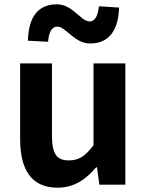

<svg xmlns="http://www.w3.org/2000/svg" viewBox="-20 -853 677 887"><path d="M396 -652C481 -652 527 -710 530 -818L437 -824C432 -777 418 -754 394 -754C353 -754 316 -833 243 -833C157 -833 112 -777 109 -665L202 -660C206 -707 220 -730 245 -730C284 -730 324 -652 396 -652ZM245 14C322 14 376 -23 424 -80H428L439 0H559V-560H412V-182C373 -131 345 -112 298 -112C242 -112 220 -141 220 -229V-560H73V-210C73 -70 125 14 245 14Z"/></svg>

Font: Spoqa Han Sans Neo Bold
Style: Bold
Weight: 700
Designer: [Spoqa Han Sans Neo] Dong-huui Kim  Younghwa Kang  Yujin Lee  [Noto Sans] Ryoko NISHIZUKA  (kana & ideographs); Paul D. 
Foundry: Spoqa (http://www.spoqa-han-sans.com)
Version: Version 1.000